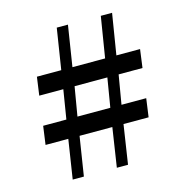

<svg xmlns="http://www.w3.org/2000/svg" viewBox="-112 -875 944 979"><g transform="rotate(-15 360.0 -385.0)"><path d="M184 -206.5H64L77.5 -304H200L225 -457.5H98L111.5 -554H240L274 -769.5H333L299 -554H471.5L506.5 -769.5H566L531 -554H656L643 -457.5H517L491 -304H621.5L608 -206.5H475.5L444 0H385L416.5 -206.5H243.5L211 0H152ZM432 -304 457.5 -457.5H284.5L258.5 -304Z"/></g></svg>

Font: Merriweather ExtraBold
Style: Regular
Weight: 800
Version: Version 2.100